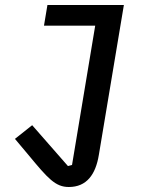

<svg xmlns="http://www.w3.org/2000/svg" viewBox="-20 -536 640 768"><path d="M255.3 212C326.7 212 362.6 161.9 375.4 83.5L475.5 -516H169.7L155.9 -433.2H360.8L268.1 123.9L251.8 128.2L108.7 -35.2L39.8 19.5L93.8 83.8C171.9 178.3 201.7 212 255.3 212Z"/></svg>

Font: Margiela Mono Italic Medium It
Style: Regular
Weight: 500
Designer: Mike Abbink, Paul van der Laan, Pieter van Rosmalen
Foundry: Bold Monday
Version: Version 2.003 2021